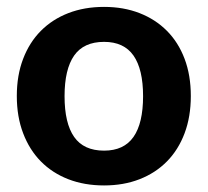

<svg xmlns="http://www.w3.org/2000/svg" viewBox="-20 -544 618 571"><path d="M289.5 -96Q348.5 -96 377 -136.8Q405.5 -177.5 405.5 -258Q405.5 -338 377 -378.8Q348.5 -419.5 289.5 -419.5Q229 -419.5 200.5 -378.8Q172 -338 172 -258Q172 -177.5 200.5 -136.8Q229 -96 289.5 -96ZM289.5 -523.5Q347.5 -523.5 395 -505Q442.5 -486.5 476.5 -452.2Q510.5 -418 529 -369Q547.5 -320 547.5 -258.5Q547.5 -197 529 -147.8Q510.5 -98.5 476.5 -64Q442.5 -29.5 395 -11Q347.5 7.5 289.5 7.5Q231 7.5 183.2 -11Q135.5 -29.5 101.5 -64Q67.5 -98.5 48.8 -147.8Q30 -197 30 -258.5Q30 -320 48.8 -369Q67.5 -418 101.5 -452.2Q135.5 -486.5 183.2 -505Q231 -523.5 289.5 -523.5Z"/></svg>

Font: Lato
Style: Regular
Weight: 800
Designer: Lukasz Dziedzic with Adam Twardoch and Botio Nikoltchev
Foundry: tyPoland Lukasz Dziedzic
Version: Version 2.015; 2015-08-06; http://www.latofonts.com/; ttfaut